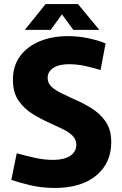

<svg xmlns="http://www.w3.org/2000/svg" viewBox="-20 -919 605 951"><path d="M251 12Q186 12 128 -2Q70 -16 36 -28L63 -160Q101 -149 149.5 -138Q198 -127 244 -127Q297 -127 327.5 -147Q358 -167 358 -203Q358 -228 339.5 -246.5Q321 -265 291 -279.5Q261 -294 226 -310Q183 -329 141 -355Q99 -381 71.5 -421Q44 -461 44 -524Q44 -593 79.5 -641Q115 -689 176.5 -714.5Q238 -740 317 -740Q369 -740 418 -729.5Q467 -719 503 -704L478 -572Q451 -581 407.5 -591Q364 -601 322 -601Q272 -601 244 -582.5Q216 -564 216 -533Q216 -508 234 -490.5Q252 -473 282 -458.5Q312 -444 346 -428Q389 -410 431.5 -384Q474 -358 502.5 -318Q531 -278 531 -215Q531 -111 456.5 -49.5Q382 12 251 12ZM103 -771 206 -899H366L472 -771H343L287 -848L231 -771Z"/></svg>

Font: Murecho
Style: Bold
Weight: 700
Designer: Neil Summerour
Foundry: Positype
Version: Version 1.010; ttfautohint (v1.8.3)